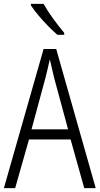

<svg xmlns="http://www.w3.org/2000/svg" viewBox="-20 -967 512 987"><path d="M413 0 343 -250H129L58 0H0L204 -715H269L472 0ZM258 -568Q253 -591 247 -615.5Q241 -640 236 -662Q231 -639 225.5 -615.5Q220 -592 214 -568L142 -302H330ZM204 -947Q224 -911 254 -870Q284 -829 310 -798V-788H275Q253 -807 227 -833.5Q201 -860 177.5 -888Q154 -916 139 -939V-947Z"/></svg>

Font: Noto Sans Gujarati UI Condensed Light
Style: Regular
Weight: 300
Width: 3
Designer: Jelle Bosma - Monotype Design Team, Universal Thirst
Foundry: Monotype Imaging Inc.
Version: Version 2.106; ttfautohint (v1.8.4.7-5d5b)